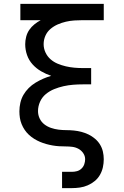

<svg xmlns="http://www.w3.org/2000/svg" viewBox="-20 -755 640 990"><path d="M300 215V131H350Q364 131 377 127.5Q390 124 400 114.5Q410 105 414.5 92Q419 79 419 66Q419 49 409 34.5Q399 20 384 12Q369 4 352 2Q335 0 318.5 0Q302 0 285 -1Q268 -2 251 -5Q234 -8 218 -12.5Q202 -17 186.5 -23.5Q171 -30 156.5 -39Q142 -48 129.5 -59.5Q117 -71 107.5 -85Q98 -99 91.5 -115Q85 -131 82.5 -147.5Q80 -164 80 -181Q80 -203 85 -225Q90 -247 101 -266Q112 -285 128 -301Q144 -317 163 -328.5Q182 -340 202.5 -349Q223 -358 244 -364Q217 -373 192 -387.5Q167 -402 148 -423Q129 -444 119.5 -471Q110 -498 110 -527Q110 -546 115 -565.5Q120 -585 131 -601Q142 -617 157.5 -629.5Q173 -642 190 -651H85V-735H515V-651H407Q385 -651 363 -649.5Q341 -648 319.5 -643Q298 -638 277.5 -629Q257 -620 240 -605.5Q223 -591 214 -570.5Q205 -550 205 -527Q205 -505 214.5 -484.5Q224 -464 240.5 -449.5Q257 -435 277.5 -426.5Q298 -418 319.5 -413Q341 -408 363 -406Q385 -404 407 -404H450V-320H407Q382 -320 357 -318Q332 -316 307.5 -310.5Q283 -305 259.5 -295.5Q236 -286 216.5 -270Q197 -254 186.5 -230.5Q176 -207 176 -182Q176 -162 184.5 -144Q193 -126 208.5 -114Q224 -102 243 -95.5Q262 -89 282 -86.5Q302 -84 321.5 -84Q341 -84 361 -82Q381 -80 400 -75Q419 -70 436.5 -61.5Q454 -53 469.5 -40Q485 -27 495.5 -10Q506 7 510.5 26.5Q515 46 515 66Q515 87 510.5 107.5Q506 128 495.5 146.5Q485 165 468.5 178.5Q452 192 432.5 200.5Q413 209 392 212Q371 215 350 215Z"/></svg>

Font: Iosevka Fixed Curly Md Ex
Style: Regular
Weight: 500
Width: 7
Monospace: yes
Designer: Belleve Invis
Foundry: Belleve Invis
Version: Version 30.1.2